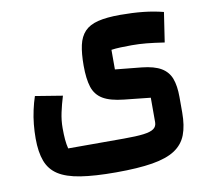

<svg xmlns="http://www.w3.org/2000/svg" viewBox="-83 -573 1042 953"><g transform="rotate(-10 438.0 -97.0)"><path d="M62.4 51.8Q62.4 16.6 65.9 -19.2Q69.4 -55 77.2 -90.2Q84.9 -125.4 95.4 -156.7L232.7 -134.3Q220 -93 211.6 -53.8Q203.2 -14.7 203.2 23.7Q203.2 56.4 205.3 81.2Q207.4 106.1 212.9 128H494.4Q556.8 128 592.9 123.5Q629.1 119 644.8 107.5Q660.5 96 660.5 75V-48.6L528.1 -62.6Q459 -69.8 422.8 -91.6Q386.5 -113.4 373.1 -154.9Q359.8 -196.4 359.8 -263Q359.8 -324.6 369 -366.1Q378.3 -407.7 402.2 -433Q426.1 -458.2 469.7 -469.1Q513.4 -480 582.1 -480Q644 -480 697.6 -474.4Q751.2 -468.7 798.7 -456.4L776.1 -306.6Q723 -314.6 686.2 -318.1Q649.3 -321.6 612.9 -321.6Q583.4 -321.6 556.4 -320.6Q529.3 -319.6 509.4 -316.6V-217.8L642.5 -204.6Q705.1 -198.1 739.4 -177.6Q773.7 -157.1 787.5 -120.5Q801.3 -83.9 801.3 -27.2V50.6Q801.3 117.5 784 162.6Q766.7 207.7 725.1 235Q683.4 262.3 610.5 274.4Q537.6 286.4 426.9 286.4Q319.5 286.4 248.7 275.2Q177.8 264 137.3 237.8Q96.7 211.6 79.6 166Q62.4 120.4 62.4 51.8Z"/></g></svg>

Font: Changa
Style: Regular
Weight: 400
Designer: Eduardo Rodriguez Tunni
Foundry: Eduardo Rodriguez Tunni
Version: Version 3.003